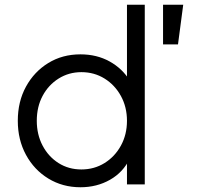

<svg xmlns="http://www.w3.org/2000/svg" viewBox="-20 -777 831 809"><path d="M55 -268Q55 -349 89.5 -412Q124 -475 183.5 -511.5Q243 -548 319 -548Q388 -548 442 -518Q496 -488 527 -437L515 -416V-757H590V0H515V-120L527 -109Q499 -51 443.5 -19.5Q388 12 319 12Q244 12 184 -24.5Q124 -61 89.5 -124.5Q55 -188 55 -268ZM515 -268Q515 -326 489.5 -372.5Q464 -419 420.5 -446Q377 -473 323 -473Q270 -473 227 -446Q184 -419 159.5 -373Q135 -327 135 -268Q135 -210 159.5 -163.5Q184 -117 226.5 -90Q269 -63 323 -63Q377 -63 420.5 -90Q464 -117 489.5 -163.5Q515 -210 515 -268ZM667 -590V-757H752L730 -590Z"/></svg>

Font: Kosmopol Plus Jakarta Sans
Style: Regular
Weight: 400
Designer: Gumpita Rahayu
Foundry: Tokotype
Version: Version 2.006